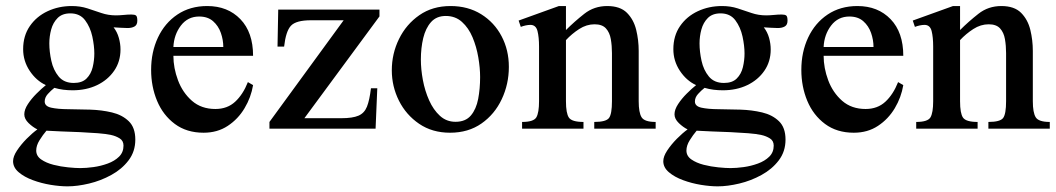

<svg xmlns="http://www.w3.org/2000/svg" viewBox="-20 -437 3586 652"><path d="M446.3 -366.7Q446.3 -352.5 437 -347.2Q427.7 -341.8 413.1 -341.8Q401.9 -341.8 387.9 -342.8Q374 -343.8 365.7 -344.2Q377.9 -328.6 383.5 -308.6Q389.2 -288.6 389.2 -269Q389.2 -228 367.7 -196.8Q346.2 -165.5 309.6 -147.9Q272.9 -130.4 226.6 -130.4Q210.9 -130.4 195.3 -132.3Q179.7 -134.3 164.6 -138.7Q152.8 -129.4 142.3 -117.7Q131.8 -106 131.8 -92.3Q131.8 -76.2 154.1 -71.3Q176.3 -66.4 211.4 -66.2Q246.6 -65.9 285.9 -64.7Q325.2 -63.5 360.1 -55.2Q395 -46.9 417.2 -25.4Q439.5 -3.9 439.5 37.1Q439.5 77.6 416.5 107.7Q393.6 137.7 357.9 157.2Q322.3 176.8 282.5 186.3Q242.7 195.8 209 195.8Q183.6 195.8 152.1 190.7Q120.6 185.5 91.6 174.8Q62.5 164.1 43.5 147.9Q24.4 131.8 24.4 110.4Q24.4 94.2 37.8 74Q51.3 53.7 70.3 34.4Q89.4 15.1 106.9 2.4Q91.8 -4.9 77.1 -19Q62.5 -33.2 62.5 -48.8Q62.5 -64.9 74.7 -83.5Q86.9 -102.1 104 -119.1Q121.1 -136.2 135.7 -147.9Q103 -163.1 80.8 -196.5Q58.6 -230 58.6 -270Q58.6 -315.4 81.3 -348.4Q104 -381.3 141.6 -398.9Q179.2 -416.5 223.6 -416.5Q252.4 -416.5 276.6 -408.7Q300.8 -400.9 324.2 -392.8Q347.7 -384.8 373.5 -384.8Q384.8 -384.8 399.4 -386.2Q414.1 -387.7 426.3 -387.7Q437.5 -387.7 441.9 -384.3Q446.3 -380.9 446.3 -366.7ZM300.3 -255.4Q300.3 -281.2 293.5 -313Q286.6 -344.7 269 -368.2Q251.5 -391.6 218.8 -391.6Q191.4 -391.6 175.8 -376Q160.2 -360.4 153.8 -336.9Q147.5 -313.5 147.5 -289.6Q147.5 -261.7 154.3 -230.5Q161.1 -199.2 179.2 -177.2Q197.3 -155.3 230.5 -155.3Q258.8 -155.3 273.9 -170.4Q289.1 -185.5 294.7 -208.7Q300.3 -231.9 300.3 -255.4ZM399.4 57.6Q399.4 41 386.5 33Q373.5 24.9 357.9 21.5Q340.8 17.6 312.5 15.4Q284.2 13.2 251.5 11.7Q218.8 10.3 188.5 9.3Q158.2 8.3 137.7 6.8Q125.5 21 114.3 39.1Q103 57.1 103 74.2Q103 92.8 119.9 104.5Q136.7 116.2 161.6 122.6Q186.5 128.9 211.4 131.3Q236.3 133.8 252.4 133.8Q272.5 133.8 297.4 130.4Q322.3 127 345.7 118.4Q369.1 109.9 384.3 95Q399.4 80.1 399.4 57.6Z M821.8 -158.2 839.4 -147.9Q832.5 -106.4 810.5 -69.6Q788.6 -32.7 753.4 -9.5Q718.3 13.7 671.4 13.7Q613.8 13.7 573.7 -16.1Q533.7 -45.9 513.4 -94.5Q493.2 -143.1 493.2 -199.7Q493.2 -260.3 516.4 -309.6Q539.6 -358.9 582.5 -387.7Q625.5 -416.5 683.6 -416.5Q753.4 -416.5 796.4 -371.8Q839.4 -327.1 839.4 -247.6H568.8Q568.8 -206.1 584.5 -164.3Q600.1 -122.6 631.8 -94.7Q663.6 -66.9 711.4 -66.9Q752 -66.9 778.6 -91.6Q805.2 -116.2 821.8 -158.2ZM568.8 -277.3H738.3Q738.3 -301.3 730 -325.2Q721.7 -349.1 703.6 -365Q685.5 -380.9 656.2 -380.9Q617.7 -380.9 594.2 -350.1Q570.8 -319.3 568.8 -277.3Z M1268.6 -381.3 1013.7 -35.6H1139.2Q1177.2 -35.6 1197.3 -44.2Q1217.3 -52.7 1226.1 -74.7Q1234.9 -96.7 1239.7 -137.2H1261.2L1255.4 0H895V-22.9L1147 -368.2H1036.1Q985.4 -368.2 968 -349.6Q950.7 -331.1 944.8 -278.8H922.4L924.8 -404.3H1268.6Z M1708 -210Q1708 -151.4 1683.8 -100.1Q1659.7 -48.8 1615 -17.6Q1570.3 13.7 1508.3 13.7Q1447.8 13.7 1403.3 -16.6Q1358.9 -46.9 1334.7 -95.2Q1310.5 -143.6 1310.5 -198.2Q1310.5 -254.9 1335 -304.7Q1359.4 -354.5 1404.1 -385.5Q1448.7 -416.5 1509.8 -416.5Q1569.3 -416.5 1614 -388.7Q1658.7 -360.8 1683.3 -314Q1708 -267.1 1708 -210ZM1610.4 -175.3Q1610.4 -206.5 1604.2 -242.4Q1598.1 -278.3 1584.7 -310.3Q1571.3 -342.3 1548.8 -362.5Q1526.4 -382.8 1493.7 -382.8Q1462.4 -382.8 1443.8 -362.1Q1425.3 -341.3 1417.2 -307.6Q1409.2 -273.9 1409.2 -234.9Q1409.2 -202.1 1416 -165.3Q1422.9 -128.4 1437.3 -96.2Q1451.7 -64 1473.9 -43.7Q1496.1 -23.4 1526.9 -23.4Q1561 -23.4 1579.1 -44.9Q1597.2 -66.4 1603.8 -101.1Q1610.4 -135.7 1610.4 -175.3Z M2206.5 0H1998V-22.9Q2038.1 -22.9 2048.1 -36.4Q2058.1 -49.8 2058.1 -93.3V-256.8Q2058.1 -281.7 2054.2 -304.2Q2050.3 -326.7 2037.6 -340.6Q2024.9 -354.5 1999 -354.5Q1971.7 -354.5 1946.8 -338.4Q1921.9 -322.3 1901.9 -300.8V-93.3Q1901.9 -52.2 1911.9 -37.6Q1921.9 -22.9 1961.4 -22.9V0H1752.9V-22.9Q1792.5 -22.9 1801.5 -38.8Q1810.5 -54.7 1810.5 -93.3V-278.8Q1810.5 -311 1805.2 -331.8Q1799.8 -352.5 1781.2 -352.5Q1773.9 -352.5 1764.9 -350.6Q1755.9 -348.6 1748.5 -345.7L1741.2 -367.2L1877.9 -416.5H1901.9V-335Q1930.7 -363.8 1964.1 -390.1Q1997.6 -416.5 2042 -416.5Q2085.9 -416.5 2108.9 -393.6Q2131.8 -370.6 2140.4 -335.7Q2148.9 -300.8 2148.9 -264.2V-93.3Q2148.9 -54.7 2158.7 -38.8Q2168.5 -22.9 2206.5 -22.9Z M2654.3 -366.7Q2654.3 -352.5 2645 -347.2Q2635.7 -341.8 2621.1 -341.8Q2609.9 -341.8 2595.9 -342.8Q2582 -343.8 2573.7 -344.2Q2585.9 -328.6 2591.6 -308.6Q2597.2 -288.6 2597.2 -269Q2597.2 -228 2575.7 -196.8Q2554.2 -165.5 2517.6 -147.9Q2481 -130.4 2434.6 -130.4Q2418.9 -130.4 2403.3 -132.3Q2387.7 -134.3 2372.6 -138.7Q2360.8 -129.4 2350.3 -117.7Q2339.8 -106 2339.8 -92.3Q2339.8 -76.2 2362.1 -71.3Q2384.3 -66.4 2419.4 -66.2Q2454.6 -65.9 2493.9 -64.7Q2533.2 -63.5 2568.1 -55.2Q2603 -46.9 2625.2 -25.4Q2647.5 -3.9 2647.5 37.1Q2647.5 77.6 2624.5 107.7Q2601.6 137.7 2565.9 157.2Q2530.3 176.8 2490.5 186.3Q2450.7 195.8 2417 195.8Q2391.6 195.8 2360.1 190.7Q2328.6 185.5 2299.6 174.8Q2270.5 164.1 2251.5 147.9Q2232.4 131.8 2232.4 110.4Q2232.4 94.2 2245.8 74Q2259.3 53.7 2278.3 34.4Q2297.4 15.1 2314.9 2.4Q2299.8 -4.9 2285.2 -19Q2270.5 -33.2 2270.5 -48.8Q2270.5 -64.9 2282.7 -83.5Q2294.9 -102.1 2312 -119.1Q2329.1 -136.2 2343.8 -147.9Q2311 -163.1 2288.8 -196.5Q2266.6 -230 2266.6 -270Q2266.6 -315.4 2289.3 -348.4Q2312 -381.3 2349.6 -398.9Q2387.2 -416.5 2431.6 -416.5Q2460.4 -416.5 2484.6 -408.7Q2508.8 -400.9 2532.2 -392.8Q2555.7 -384.8 2581.5 -384.8Q2592.8 -384.8 2607.4 -386.2Q2622.1 -387.7 2634.3 -387.7Q2645.5 -387.7 2649.9 -384.3Q2654.3 -380.9 2654.3 -366.7ZM2508.3 -255.4Q2508.3 -281.2 2501.5 -313Q2494.6 -344.7 2477.1 -368.2Q2459.5 -391.6 2426.8 -391.6Q2399.4 -391.6 2383.8 -376Q2368.2 -360.4 2361.8 -336.9Q2355.5 -313.5 2355.5 -289.6Q2355.5 -261.7 2362.3 -230.5Q2369.1 -199.2 2387.2 -177.2Q2405.3 -155.3 2438.5 -155.3Q2466.8 -155.3 2481.9 -170.4Q2497.1 -185.5 2502.7 -208.7Q2508.3 -231.9 2508.3 -255.4ZM2607.4 57.6Q2607.4 41 2594.5 33Q2581.5 24.9 2565.9 21.5Q2548.8 17.6 2520.5 15.4Q2492.2 13.2 2459.5 11.7Q2426.8 10.3 2396.5 9.3Q2366.2 8.3 2345.7 6.8Q2333.5 21 2322.3 39.1Q2311 57.1 2311 74.2Q2311 92.8 2327.9 104.5Q2344.7 116.2 2369.6 122.6Q2394.5 128.9 2419.4 131.3Q2444.3 133.8 2460.4 133.8Q2480.5 133.8 2505.4 130.4Q2530.3 127 2553.7 118.4Q2577.1 109.9 2592.3 95Q2607.4 80.1 2607.4 57.6Z M3029.8 -158.2 3047.4 -147.9Q3040.5 -106.4 3018.6 -69.6Q2996.6 -32.7 2961.4 -9.5Q2926.3 13.7 2879.4 13.7Q2821.8 13.7 2781.7 -16.1Q2741.7 -45.9 2721.4 -94.5Q2701.2 -143.1 2701.2 -199.7Q2701.2 -260.3 2724.4 -309.6Q2747.6 -358.9 2790.5 -387.7Q2833.5 -416.5 2891.6 -416.5Q2961.4 -416.5 3004.4 -371.8Q3047.4 -327.1 3047.4 -247.6H2776.9Q2776.9 -206.1 2792.5 -164.3Q2808.1 -122.6 2839.8 -94.7Q2871.6 -66.9 2919.4 -66.9Q2960 -66.9 2986.6 -91.6Q3013.2 -116.2 3029.8 -158.2ZM2776.9 -277.3H2946.3Q2946.3 -301.3 2938 -325.2Q2929.7 -349.1 2911.6 -365Q2893.6 -380.9 2864.3 -380.9Q2825.7 -380.9 2802.2 -350.1Q2778.8 -319.3 2776.9 -277.3Z M3544.9 0H3336.4V-22.9Q3376.5 -22.9 3386.5 -36.4Q3396.5 -49.8 3396.5 -93.3V-256.8Q3396.5 -281.7 3392.6 -304.2Q3388.7 -326.7 3376 -340.6Q3363.3 -354.5 3337.4 -354.5Q3310.1 -354.5 3285.2 -338.4Q3260.3 -322.3 3240.2 -300.8V-93.3Q3240.2 -52.2 3250.2 -37.6Q3260.3 -22.9 3299.8 -22.9V0H3091.3V-22.9Q3130.9 -22.9 3139.9 -38.8Q3148.9 -54.7 3148.9 -93.3V-278.8Q3148.9 -311 3143.6 -331.8Q3138.2 -352.5 3119.6 -352.5Q3112.3 -352.5 3103.3 -350.6Q3094.2 -348.6 3086.9 -345.7L3079.6 -367.2L3216.3 -416.5H3240.2V-335Q3269 -363.8 3302.5 -390.1Q3335.9 -416.5 3380.4 -416.5Q3424.3 -416.5 3447.3 -393.6Q3470.2 -370.6 3478.8 -335.7Q3487.3 -300.8 3487.3 -264.2V-93.3Q3487.3 -54.7 3497.1 -38.8Q3506.8 -22.9 3544.9 -22.9Z"/></svg>

Font: Scheherazade New Medium
Style: Regular
Weight: 500
Designer: SIL International
Foundry: SIL International
Version: Version 4.000